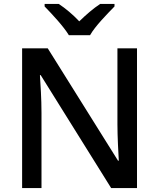

<svg xmlns="http://www.w3.org/2000/svg" viewBox="-20 -961 813 981"><path d="M332 -781H440C465 -826 528 -890 565 -928V-941H492C457 -918 421 -887 385 -852C352 -887 315 -918 280 -941H208V-928C245 -890 305 -826 332 -781ZM680 0V-714H580V-325C580 -263 585 -175 587 -140H583L224 -714H93V0H192V-385C192 -455 187 -530 184 -577H188L548 0Z"/></svg>

Font: Noto Sans Canadian Aboriginal Medium
Style: Regular
Weight: 500
Designer: Monotype Design Team, Typotheque's Kevin King
Foundry: Monotype Imaging Inc.
Version: Version 2.004